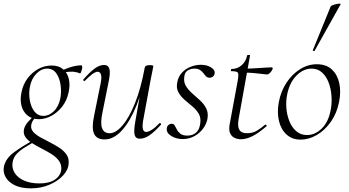

<svg xmlns="http://www.w3.org/2000/svg" viewBox="-63 -751 1910 1052"><path d="M106 281Q52 281 17 263.5Q-18 246 -33 218Q-48 190 -41 159Q-30 115 15 82.5Q60 50 117 18L124 26Q99 41 73.5 56.5Q48 72 29.5 91Q11 110 6 138Q1 170 17.5 196.5Q34 223 69 238.5Q104 254 153 254Q209 254 240 231.5Q271 209 273 175Q274 148 258.5 128Q243 108 218 92.5Q193 77 165.5 63Q138 49 114 34Q90 19 77 1Q64 -17 68 -41Q73 -63 89.5 -82Q106 -101 131 -123L142 -115Q130 -108 120 -94Q110 -80 108 -65Q105 -44 119.5 -28Q134 -12 158.5 1.5Q183 15 210.5 29Q238 43 262.5 59Q287 75 301.5 96Q316 117 313 146Q311 180 282 211Q253 242 207 261.5Q161 281 106 281ZM150 -98Q112 -98 87.5 -118.5Q63 -139 54.5 -172.5Q46 -206 55 -246Q63 -288 87.5 -321Q112 -354 146.5 -373Q181 -392 220 -392Q259 -392 282.5 -372Q306 -352 314 -319Q322 -286 313 -246Q304 -201 278.5 -168Q253 -135 219 -116.5Q185 -98 150 -98ZM175 -116Q206 -116 232.5 -142Q259 -168 268 -214Q274 -248 269 -285Q264 -322 246 -348.5Q228 -375 195 -375Q163 -375 136 -347Q109 -319 101 -276Q94 -241 100 -203.5Q106 -166 125 -141Q144 -116 175 -116ZM257 -346 256 -353Q286 -371 320 -382Q354 -393 382 -393Q387 -393 387.5 -385.5Q388 -378 385.5 -369Q383 -360 380 -353.5Q377 -347 374 -349Q351 -360 318.5 -358Q286 -356 257 -346Z M510 13Q467 13 452.5 -18Q438 -49 453 -119L489 -297Q495 -328 490 -343Q485 -358 472 -358Q461 -358 443 -345Q425 -332 403 -309Q399 -305 395 -309Q391 -313 395 -317Q428 -355 455 -375Q482 -395 507 -395Q530 -395 536.5 -373.5Q543 -352 531 -297L499 -138Q486 -78 496 -49.5Q506 -21 538 -21Q571 -21 607.5 -63Q644 -105 676.5 -185.5Q709 -266 730 -380L741 -379Q721 -263 685.5 -174.5Q650 -86 605 -36.5Q560 13 510 13ZM703 9Q680 9 674.5 -12.5Q669 -34 679 -89L730 -380Q732 -394 756 -394Q769 -394 773 -392.5Q777 -391 777 -388Q777 -385 772 -361.5Q767 -338 762 -312L721 -89Q711 -28 738 -28Q750 -28 769 -40Q788 -52 810 -75Q813 -79 817.5 -74.5Q822 -70 818 -67Q784 -29 756.5 -10Q729 9 703 9Z M938 11Q902 11 874.5 -6.5Q847 -24 851 -49Q853 -61 861 -67Q869 -73 878 -73Q889 -73 894.5 -63Q900 -53 906.5 -40.5Q913 -28 926 -18Q939 -8 964 -8Q993 -8 1011.5 -24.5Q1030 -41 1034 -74Q1039 -105 1026 -127.5Q1013 -150 991 -168Q969 -186 948 -204.5Q927 -223 914.5 -245.5Q902 -268 908 -299Q914 -332 934.5 -353.5Q955 -375 982.5 -385.5Q1010 -396 1037 -396Q1070 -396 1093 -382Q1116 -368 1113 -349Q1111 -336 1102.5 -330.5Q1094 -325 1086 -325Q1074 -325 1066.5 -332.5Q1059 -340 1051.5 -350Q1044 -360 1033 -367.5Q1022 -375 1002 -375Q983 -375 966.5 -365.5Q950 -356 947 -333Q942 -303 955 -281Q968 -259 989.5 -240Q1011 -221 1032.5 -201.5Q1054 -182 1066.5 -158Q1079 -134 1074 -102Q1069 -72 1049.5 -46Q1030 -20 1001 -4.5Q972 11 938 11Z M1257 12Q1239 12 1222.5 4.5Q1206 -3 1198 -20.5Q1190 -38 1195 -68L1239 -306Q1246 -344 1240.5 -352.5Q1235 -361 1205 -361Q1201 -361 1202 -367Q1203 -373 1206 -373Q1238 -373 1261.5 -394Q1285 -415 1291 -447Q1291 -450 1299.5 -450Q1308 -450 1307 -447L1245 -102Q1237 -60 1248 -40.5Q1259 -21 1290 -21Q1322 -21 1345.5 -35.5Q1369 -50 1390 -68Q1392 -70 1396 -66Q1400 -62 1398 -60Q1353 -21 1319.5 -4.5Q1286 12 1257 12ZM1399 -343Q1396 -343 1376 -345.5Q1356 -348 1329.5 -350.5Q1303 -353 1279 -353L1281 -375Q1304 -375 1335 -377Q1366 -379 1392 -380.5Q1418 -382 1424 -382Q1428 -382 1430 -380Q1432 -378 1431 -374Q1429 -366 1419 -354.5Q1409 -343 1399 -343Z M1584 14Q1538 14 1507.5 -13.5Q1477 -41 1465.5 -88Q1454 -135 1465 -193Q1476 -251 1506.5 -297.5Q1537 -344 1580.5 -371.5Q1624 -399 1673 -399Q1724 -399 1755 -370.5Q1786 -342 1796 -295Q1806 -248 1795 -193Q1783 -131 1750 -84Q1717 -37 1673 -11.5Q1629 14 1584 14ZM1619 -11Q1663 -11 1700 -47Q1737 -83 1749 -149Q1756 -184 1753.5 -223Q1751 -262 1738.5 -296.5Q1726 -331 1702.5 -353Q1679 -375 1644 -375Q1599 -375 1561.5 -337Q1524 -299 1511 -236Q1503 -199 1506 -160Q1509 -121 1522.5 -87Q1536 -53 1560.5 -32Q1585 -11 1619 -11ZM1661 -473Q1660 -470 1654.5 -472Q1649 -474 1651 -476L1749 -716Q1751 -719 1759.5 -722.5Q1768 -726 1779 -728.5Q1790 -731 1797.5 -731Q1805 -731 1803 -727Z"/></svg>

Font: Cormorant Light Light
Style: Italic
Weight: 300
Italic angle: -10°
Version: Version 4.000